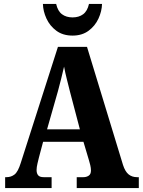

<svg xmlns="http://www.w3.org/2000/svg" viewBox="-20 -951 722 971"><path d="M6 0V-55H13Q36 -55 53.5 -68.5Q71 -82 85 -127L273 -714H420L602 -117Q613 -83 630.5 -69Q648 -55 673 -55H682V0H368V-55H402Q417 -55 428.5 -62.5Q440 -70 440 -89Q440 -101 436.5 -116Q433 -131 430 -140L402 -234H198L177 -155Q174 -143 169.5 -124Q165 -105 165 -91Q165 -74 173 -64.5Q181 -55 201 -55H241V0ZM218 -297H384L334 -487Q326 -519 318 -550.5Q310 -582 304 -614Q297 -583 289 -551.5Q281 -520 273 -490ZM347 -771Q298 -771 265 -795.5Q232 -820 215 -857Q198 -894 197 -931H264Q272 -895 293.5 -879Q315 -863 347 -863Q379 -863 400.5 -879Q422 -895 430 -931H496Q495 -894 478 -857Q461 -820 428 -795.5Q395 -771 347 -771Z"/></svg>

Font: Noto Serif Armenian Condensed ExtraBold
Style: Regular
Weight: 800
Width: 3
Designer: Monotype Design Team
Foundry: Monotype Imaging Inc.
Version: Version 2.008; ttfautohint (v1.8.4.7-5d5b)